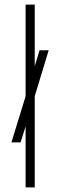

<svg xmlns="http://www.w3.org/2000/svg" viewBox="-20 -820 263 840"><path d="M30 -197 93 -402 121 -494 153 -600H193L124 -373L97 -283L70 -197ZM92 0V-800H132V0Z"/></svg>

Font: Big Shoulders Stencil Text Thin Thin
Style: Regular
Weight: 250
Version: Version 2.001